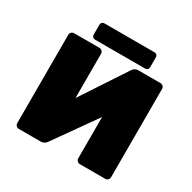

<svg xmlns="http://www.w3.org/2000/svg" viewBox="-183 -1033 1216 1216"><g transform="rotate(30 425.0 -425.0)"><path d="M319 -673V-349L537 -680Q552 -700 576 -700H738Q749 -700 757 -692Q765 -684 765 -673V-27Q765 -16 757 -8Q749 0 738 0H552Q541 0 533 -8Q525 -16 525 -27V-329L307 -21Q291 0 267 0H106Q95 0 87 -8Q79 -16 79 -27V-673Q79 -684 87 -692Q95 -700 106 -700H292Q303 -700 311 -692Q319 -684 319 -673ZM631 -827V-754Q631 -744 624.5 -737.5Q618 -731 608 -731H241Q231 -731 224.5 -737.5Q218 -744 218 -754V-827Q218 -837 224.5 -843.5Q231 -850 241 -850H608Q618 -850 624.5 -843.5Q631 -837 631 -827Z"/></g></svg>

Font: Rubik Mono One
Style: Regular
Weight: 400
Designer: Hubert and Fischer with Elvire Volk Leonovitch (Cyrillic Expansion: Cyreal)
Foundry: Hubert and Fischer with Elvire Volk Leonovitch
Version: Version 2.000